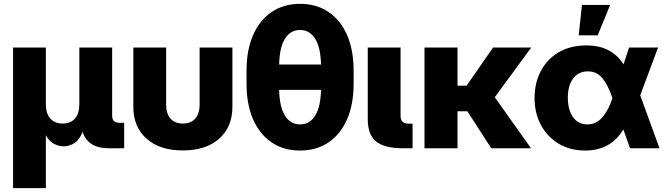

<svg xmlns="http://www.w3.org/2000/svg" viewBox="-20 -759 3419 983"><path d="M46.9 204.1V-515.6H214.8V-226.6Q214.8 -177.7 237.5 -152.1Q260.3 -126.5 300.8 -126.5Q341.3 -126.5 363.8 -152.1Q386.2 -177.7 386.2 -226.6V-515.6H554.2V-166.5Q554.2 -130.4 590.8 -130.4H615.7V0H536.6Q429.7 0 402.8 -84Q386.7 -42 360.4 -25.9Q334 -9.8 306.6 -9.8Q281.7 -9.8 257.1 -22.2Q232.4 -34.7 214.8 -66.4V204.1Z M916 11.2Q797.9 11.2 730.2 -49.1Q662.6 -109.4 662.6 -212.4V-515.6H830.6V-223.1Q830.6 -177.7 852.8 -152.1Q875 -126.5 916 -126.5Q957.5 -126.5 979.7 -152.1Q1002 -177.7 1002 -223.1V-515.6H1169.9V-212.4Q1169.9 -109.4 1102.3 -49.1Q1034.7 11.2 916 11.2Z M1516.1 11.7Q1432.1 11.7 1370.6 -30Q1309.1 -71.8 1275.6 -148.4Q1242.2 -225.1 1242.2 -330.6V-397Q1242.2 -502.4 1275.6 -579.1Q1309.1 -655.8 1370.6 -697.5Q1432.1 -739.3 1516.1 -739.3Q1600.6 -739.3 1662.1 -697.5Q1723.6 -655.8 1757.1 -579.1Q1790.5 -502.4 1790.5 -397V-330.6Q1790.5 -225.1 1757.1 -148.4Q1723.6 -71.8 1662.1 -30Q1600.6 11.7 1516.1 11.7ZM1409.2 -428.7H1623.5Q1621.6 -516.1 1593.5 -560.8Q1565.4 -605.5 1516.1 -605.5Q1466.8 -605.5 1439 -560.8Q1411.1 -516.1 1409.2 -428.7ZM1516.1 -122.1Q1565.4 -122.1 1593.5 -166.7Q1621.6 -211.4 1623.5 -298.8H1409.2Q1411.1 -211.4 1439 -166.7Q1466.8 -122.1 1516.1 -122.1Z M2043.5 0Q1948.2 0 1905.5 -34.7Q1862.8 -69.3 1862.8 -148.9V-515.6H2030.8V-165Q2030.8 -126 2071.3 -126H2092.3V0Z M2322.3 -515.6V-320.3H2368.7L2504.4 -515.6H2699.7L2513.2 -261.2L2698.7 0H2495.1L2372.6 -189.5H2322.3V0H2153.3V-515.6Z M2976.1 11.7Q2898.4 11.7 2840.1 -23.4Q2781.7 -58.6 2749.3 -119.4Q2716.8 -180.2 2716.8 -256.8Q2716.8 -334.5 2749 -395.5Q2781.2 -456.5 2840.8 -491.5Q2900.4 -526.4 2981.9 -526.4Q3049.8 -526.4 3096.2 -501.2Q3142.6 -476.1 3172.4 -429.7L3200.7 -515.6H3349.1L3257.8 -271L3356.4 0H3205.6L3171.4 -96.2Q3106.9 11.7 2976.1 11.7ZM3115.2 -256.8 3114.7 -258.8Q3093.3 -322.8 3064.5 -358.2Q3035.6 -393.6 2989.7 -393.6Q2941.9 -393.6 2914.6 -357.2Q2887.2 -320.8 2887.2 -259.3Q2887.2 -196.3 2913.8 -159.2Q2940.4 -122.1 2986.8 -122.1Q3033.2 -122.1 3064.9 -159.4Q3096.7 -196.8 3115.2 -255.9ZM2942.9 -578.1 2959.5 -733.9H3104L3040 -578.1Z"/></svg>

Font: Inter Display ExtraBold
Style: Regular
Weight: 800
Designer: Rasmus Andersson
Foundry: rsms
Version: Version 4.000;git-a52131595